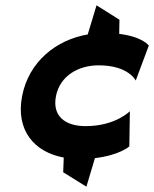

<svg xmlns="http://www.w3.org/2000/svg" viewBox="-20 -585 578 720"><path d="M63 -225C38 -96 109 -14 220 6H219L217 61L304 115L336 8C429 -3 465 -36 465 -36L467 -168C467 -168 413 -112 301 -112C224 -112 175 -150 190 -225C205 -300 273 -340 350 -340C462 -340 489 -283 489 -283L538 -414C538 -414 516 -447 427 -458L428 -511L342 -565L309 -456H310C191 -436 88 -354 63 -225Z"/></svg>

Font: Charger EcoBlack
Style: Obl
Weight: 1000
Designer: Jasper
Foundry: Cannot Into Space Fonts
Version: Version 1.1